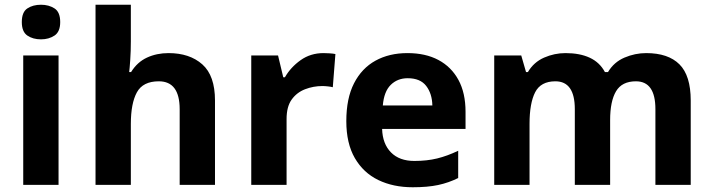

<svg xmlns="http://www.w3.org/2000/svg" viewBox="-20 -780 3009 810"><path d="M227 -546V0H78V-546ZM153 -760Q186 -760 210 -744.5Q234 -729 234 -686.8Q234 -646 210 -630Q186 -614 153 -614Q118.7 -614 95.4 -630Q72 -646 72 -686.8Q72 -729 95.4 -744.5Q118.7 -760 153 -760Z M532 -605Q532 -565 529.5 -528Q527 -491 525 -476H533Q559 -518 600 -537Q641 -556 691 -556Q780 -556 833.5 -508.5Q887 -461 887 -356V0H738V-319Q738 -437 650 -437Q583 -437 557.5 -390.5Q532 -344 532 -257V0H383V-760H532Z M1345 -556Q1356 -556 1371 -555Q1386 -554 1395 -552L1384 -412Q1377 -414 1363.5 -415.5Q1350 -417 1340 -417Q1302 -417 1267 -403.5Q1232 -390 1210.5 -360Q1189 -330 1189 -278V0H1040V-546H1153L1175 -454H1182Q1206 -496 1248 -526Q1290 -556 1345 -556Z M1699 -556Q1775 -556 1829.5 -527Q1884 -498 1914 -443Q1944 -388 1944 -308V-236H1592Q1594 -173 1629.5 -137Q1665 -101 1728 -101Q1781 -101 1824 -111.5Q1867 -122 1913 -144V-29Q1873 -9 1828.5 0.5Q1784 10 1721 10Q1639 10 1576 -20.5Q1513 -51 1477 -113Q1441 -175 1441 -269Q1441 -365 1473.5 -428.5Q1506 -492 1564 -524Q1622 -556 1699 -556ZM1700 -450Q1657 -450 1628.5 -422Q1600 -394 1595 -335H1804Q1803 -385 1778 -417.5Q1753 -450 1700 -450Z M2706 -556Q2799 -556 2846.5 -508.5Q2894 -461 2894 -356V0H2745V-319.4Q2745 -437 2662.8 -437Q2604 -437 2579 -395Q2554 -353 2554 -273.5V0H2405V-319.4Q2405 -437 2323 -437Q2261.3 -437 2237.6 -390.7Q2214 -344.4 2214 -257.4V0H2065V-546H2179L2199.2 -476H2207Q2232 -518 2275.5 -537Q2319 -556 2365.7 -556Q2426 -556 2468 -536.5Q2510 -517 2532 -476H2545Q2570 -518 2614.5 -537Q2659 -556 2706 -556Z"/></svg>

Font: Noto Sans Tangsa
Style: Regular
Weight: 400
Designer: David Williams
Foundry: Google LLC
Version: Version 1.504